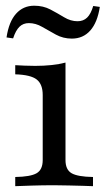

<svg xmlns="http://www.w3.org/2000/svg" viewBox="-20 -639 363 659"><path d="M32.3 0V-31.5Q84.7 -32.3 105.6 -44.4Q126.6 -56.5 126.6 -89.5V-312.9Q126.6 -350 106 -366.1Q85.5 -382.3 32.3 -383.9V-415.3Q46.8 -414.5 64.5 -413.7Q82.3 -412.9 100.8 -412.9Q130.6 -412.9 156.9 -415.7Q183.1 -418.5 204.8 -424.2V-89.5Q204.8 -56.5 225.8 -44.4Q246.8 -32.3 299.2 -31.5V0Q287.1 -0.8 264.9 -1.2Q242.7 -1.6 216.5 -2.4Q190.3 -3.2 165.3 -3.2Q127.4 -3.2 89.1 -2Q50.8 -0.8 32.3 0ZM226.6 -506.5Q196.8 -506.5 171.8 -520.2Q146.8 -533.9 124.6 -546.8Q102.4 -559.7 79 -559.7Q59.7 -559.7 46.8 -547.2Q33.9 -534.7 25 -507.3L2.4 -510.5Q10.5 -564.5 35.1 -591.9Q59.7 -619.4 97.6 -619.4Q128.2 -619.4 152.8 -606.5Q177.4 -593.5 200 -579.8Q222.6 -566.1 246 -566.1Q266.1 -566.1 279 -578.6Q291.9 -591.1 300 -618.5L322.6 -615.3Q314.5 -562.1 289.9 -534.3Q265.3 -506.5 226.6 -506.5Z"/></svg>

Font: Playfair 12pt
Style: Regular
Weight: 400
Designer: Claus Eggers Sørensen
Foundry: Claus Eggers Sørensen
Version: Version 2.000;gftools[0.9.28]